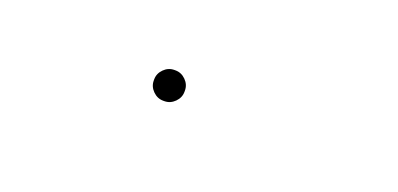

<svg xmlns="http://www.w3.org/2000/svg" viewBox="-16 -503 633 305"><g transform="rotate(20 300.0 -350.0)"><path d="M249 -376Q239 -376 231.5 -368.5Q224 -361 224 -351V-349Q224 -339 231.5 -331.5Q239 -324 249 -324H251Q261 -324 268.5 -331.5Q276 -339 276 -349V-351Q276 -361 268.5 -368.5Q261 -376 251 -376Z"/></g></svg>

Font: Doto Rounded
Style: Regular
Weight: 400
Monospace: yes
Version: Version 1.000